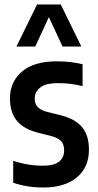

<svg xmlns="http://www.w3.org/2000/svg" viewBox="-20 -828 437 858"><path d="M174 10Q101 10 39 -11.5V-109.5Q105 -87.5 172 -87.5Q221 -87.5 243.8 -105.5Q266.5 -123.5 266.5 -155.5Q266.5 -183.5 253 -197.5Q239.5 -211.5 212.5 -219L148 -235.5Q85.5 -251.5 55 -288.8Q24.5 -326 24.5 -388.5Q24.5 -462 78 -508Q131.5 -554 234.5 -554Q267.5 -554 295.8 -550.5Q324 -547 349 -541V-443Q297 -456.5 240.5 -456.5Q182.5 -456.5 158.8 -436.2Q135 -416 135 -388.5Q135 -364 148.2 -350Q161.5 -336 188.5 -328.5L253 -312.5Q318 -295.5 347.8 -258.8Q377.5 -222 377.5 -158.5Q377.5 -80 323 -35Q268.5 10 174 10ZM53.5 -620 145.5 -808H251.5L343.5 -620H259.5L198.5 -751.5L137.5 -620Z"/></svg>

Font: Encode Sans Condensed Condensed SemiBold
Style: Regular
Weight: 600
Width: 3
Designer: Multiple Designers
Foundry: Impallari Type
Version: Version 3.000; ttfautohint (v1.8.3) -l 8 -r 50 -G 200 -x 14 